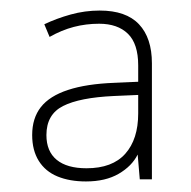

<svg xmlns="http://www.w3.org/2000/svg" viewBox="-20 -742 362 364"><path d="M169 -722Q219 -722 243.5 -696Q268 -670 268 -622V-402H245L241 -449Q230 -427 205 -412.5Q180 -398 143 -398Q112 -398 89 -407.5Q66 -417 53.5 -437Q41 -457 41 -486Q41 -518 57.5 -539Q74 -560 109 -571.5Q144 -583 197 -585L242 -587V-618Q242 -659 222.5 -678Q203 -697 168 -697Q143 -697 120 -691Q97 -685 74 -672L64 -696Q87 -707 114 -714.5Q141 -722 169 -722ZM196 -560Q131 -557 99.5 -541Q68 -525 68 -486Q68 -455 87.5 -439Q107 -423 144 -423Q193 -423 217.5 -450.5Q242 -478 242 -527V-562Z"/></svg>

Font: Noto Sans Hebrew Thin
Style: Regular
Weight: 250
Designer: Monotype Design Team
Foundry: Monotype Imaging Inc.
Version: Version 2.003